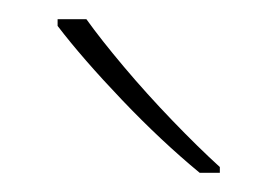

<svg xmlns="http://www.w3.org/2000/svg" viewBox="-20 -786 289 200"><path d="M70 -766Q85 -745 109 -716.5Q133 -688 160 -660Q187 -632 209 -612V-606H188Q148 -639 107 -682Q66 -725 40 -759V-766Z"/></svg>

Font: Noto Sans Sinhala UI Thin
Style: Regular
Weight: 100
Designer: Jelle Bosma - Monotype Design Team
Foundry: Monotype Imaging Inc.
Version: Version 2.006; ttfautohint (v1.8.4.7-5d5b)